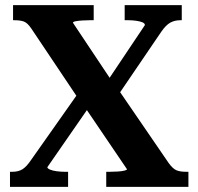

<svg xmlns="http://www.w3.org/2000/svg" viewBox="-20 -730 775 750"><path d="M31 -651V-710H346V-651H330Q316 -651 301 -650Q286 -649 275.5 -647Q265 -645 265 -641L425 -401L430 -398L639 -93Q655 -71 669 -65Q683 -59 706 -59H716V0H395V-59H411Q425 -59 440.5 -60Q456 -61 466 -63.5Q476 -66 476 -69L299 -330L293 -334L102 -619Q87 -641 73 -646Q59 -651 36 -651ZM19 0V-59H29Q52 -59 68 -69Q84 -79 102 -106L300 -387L350 -344L165 -77Q165 -72 175.5 -67.5Q186 -63 202 -61Q218 -59 232 -59H246V0ZM442 -359 390 -399 546 -632Q546 -639 536 -643Q526 -647 511 -649Q496 -651 481 -651H467V-710H690V-651H685Q662 -651 645 -641.5Q628 -632 610 -606Z"/></svg>

Font: Roboto Serif 28pt SemiBold
Style: Regular
Weight: 600
Designer: Greg Gazdowicz
Foundry: Commercial Type
Version: Version 1.008